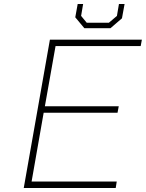

<svg xmlns="http://www.w3.org/2000/svg" viewBox="-20 -934 725 954"><path d="M399 -794 354 -848 366 -914H393L383 -855L411 -821H521L561 -855L571 -914H599L586 -843L529 -794ZM98 0 228 -737H685L679 -705H256L203 -406H570L564 -374H197L137 -32H560L555 0Z"/></svg>

Font: Tomorrow ExtraLight
Style: Italic
Weight: 275
Italic angle: -10°
Designer: Tony de Marco, Monica Rizzolli
Foundry: Just in Type
Version: Version 2.002